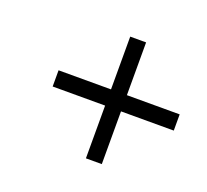

<svg xmlns="http://www.w3.org/2000/svg" viewBox="-78 -513 616 571"><g transform="rotate(20 230.5 -227.5)"><path d="M244.1 -253.4H78.1V-202.1H244.1V-35.2H294.4V-202.1H461.4V-253.4H294.4V-420.4H244.1Z"/></g></svg>

Font: ML-NILA05
Style: Regular
Weight: 400
Designer: CLT@C-DIT
Version: Version ML-NILA05 1.0